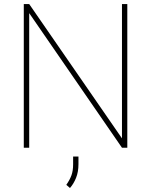

<svg xmlns="http://www.w3.org/2000/svg" viewBox="-20 -731 748 950"><path d="M609.9 -710.9V0H583.5L124.5 -666V0H97.7V-710.9H124.5L583.5 -46.4V-710.9ZM368.2 43.5V81.1Q368.2 119.6 356.4 148.9Q344.7 178.2 326.2 199.2L308.1 183.6Q325.2 159.2 333.5 136.5Q341.8 113.8 341.8 82V43.5Z"/></svg>

Font: Vazirmatn UI FD Thin
Style: Regular
Weight: 100
Designer: Saber Rastikerdar
Foundry: Saber Rastikerdar
Version: Version 33.003